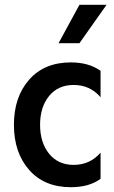

<svg xmlns="http://www.w3.org/2000/svg" viewBox="-20 -770 474 800"><path d="M224 -590 311 -750H424L311 -590ZM275 10Q165 10 101.5 -62Q38 -134 38 -250Q38 -366 101.5 -438Q165 -510 275 -510Q350 -510 399 -475V-365Q355 -416 287 -416Q222 -416 184.5 -370Q147 -324 147 -250Q147 -176 184.5 -129.5Q222 -83 287 -83Q355 -83 399 -134V-25Q352 10 275 10Z"/></svg>

Font: Orkney Medium
Style: Regular
Weight: 500
Designer: Samuel Oakes and Alfredo Marco Pradil
Foundry: Alfredo Marco Pradil
Version: 1.0; ttfautohint (v1.5)